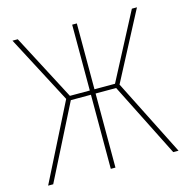

<svg xmlns="http://www.w3.org/2000/svg" viewBox="-101 -779 858 876"><g transform="rotate(-15 327.5 -340.5)"><path d="M622 -681 454 -361 636 0H611L435 -350H338V0H316V-350H221L44 0H20L202 -361L34 -681H59L222 -370H316V-681H338V-370H435L598 -681Z"/></g></svg>

Font: Fira Sans Condensed Thin
Style: Regular
Weight: 250
Width: 3
Designer: Carrois Corporate & Edenspiekermann AG
Foundry: Carrois Corporate GbR & Edenspiekermann AG
Version: Version 4.203